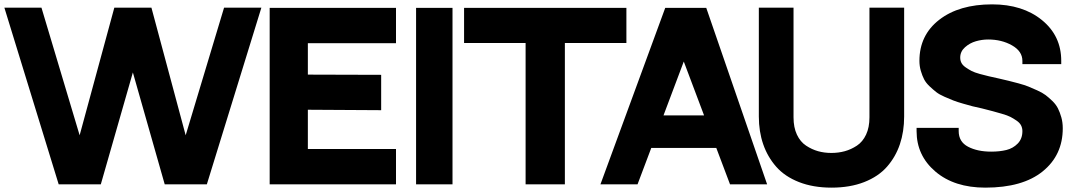

<svg xmlns="http://www.w3.org/2000/svg" viewBox="-59 -845 4913 880"><path d="M968 -810H1139L889 0H696L550 -513L403 0H210L-39 -810H131L306 -225L465 -810H635L792 -225Z M1177 -809H1756V-647H1352V-503L1688 -502V-340L1352 -342V-162H1756V0H1177Z M2015 -809V0H1848V-809Z M2068 -809H2812V-648H2530V0H2350V-648H2068Z M3287 0 3224 -167H2926L2863 0H2693L2990 -809H3178L3457 0ZM2982 -316H3168L3075 -563Z M3926 -810H4085V-311Q4085 -242 4065.5 -184Q4046 -126 4006.5 -81Q3967 -36 3902 -10.5Q3837 15 3752 15Q3668 15 3603 -10.5Q3538 -36 3498.5 -81Q3459 -126 3439 -184Q3419 -242 3419 -311V-810H3578V-313V-307Q3578 -261 3593.5 -228Q3609 -195 3635.5 -177.5Q3662 -160 3690.5 -152Q3719 -144 3751.5 -144Q3784 -144 3813 -152Q3842 -160 3868.5 -177.5Q3895 -195 3910.5 -228Q3926 -261 3926 -307V-313Z M4520 -485Q4549 -478 4564.5 -474.5Q4580 -471 4609 -463Q4638 -455 4654 -448.5Q4670 -442 4694.5 -431Q4719 -420 4733.5 -409Q4748 -398 4764.5 -382Q4781 -366 4790 -348Q4799 -330 4805.5 -307Q4812 -284 4812 -257Q4812 -134 4720 -59.5Q4628 15 4457 15Q4315 15 4228.5 -58.5Q4142 -132 4142 -244V-259H4335V-244Q4335 -195 4378 -172.5Q4421 -150 4484 -150Q4523 -150 4553.5 -157.5Q4584 -165 4605.5 -187Q4627 -209 4627 -244Q4627 -258 4621 -270Q4615 -282 4600.5 -292Q4586 -302 4572.5 -309Q4559 -316 4533 -323.5Q4507 -331 4490.5 -335.5Q4474 -340 4442 -348Q4413 -354 4398 -358Q4383 -362 4355 -370Q4327 -378 4310.5 -384.5Q4294 -391 4270 -401.5Q4246 -412 4232 -423Q4218 -434 4201.5 -449.5Q4185 -465 4176.5 -481.5Q4168 -498 4161.5 -520Q4155 -542 4155 -566Q4155 -684 4246 -754.5Q4337 -825 4488 -825Q4628 -825 4716.5 -753Q4805 -681 4805 -566V-551H4627V-566Q4627 -610 4579.5 -637Q4532 -664 4470 -664Q4442 -664 4414 -656Q4386 -648 4364 -628.5Q4342 -609 4342 -581Q4342 -567 4348 -556Q4354 -545 4368 -535.5Q4382 -526 4394.5 -519.5Q4407 -513 4432 -506Q4457 -499 4473 -495.5Q4489 -492 4520 -485Z"/></svg>

Font: Neutral Face
Style: Bold
Weight: 700
Designer: Vadym Aksieiev
Version: Version 1.039;Fontself Maker 3.5.7